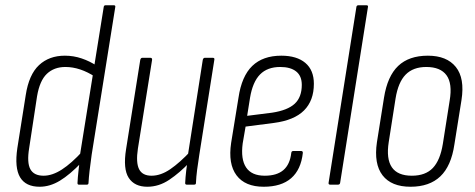

<svg xmlns="http://www.w3.org/2000/svg" viewBox="-20 -703 1807 731"><path d="M131 8Q78 8 56.5 -28Q35 -64 46 -139L78 -341Q90 -419 128.5 -455Q167 -491 227 -491Q260 -491 291 -480.5Q322 -470 349 -452L343 -410Q285 -448 229 -448Q186 -448 158.5 -422Q131 -396 121 -336L91 -139Q82 -84 95.5 -59Q109 -34 146 -34Q179 -34 215.5 -57.5Q252 -81 295 -128L291 -85Q246 -38 208 -15Q170 8 131 8ZM280 0Q275 0 275 -6Q276 -28 279 -54Q282 -80 284 -98V-110L375 -677Q376 -683 382 -683H413Q420 -683 419 -677L329 -114Q324 -79 321 -52.5Q318 -26 317 -7Q317 0 311 0Z M541 8Q492 8 470 -26Q448 -60 460 -135L514 -475Q516 -483 522 -483H552Q560 -483 559 -475L505 -137Q497 -84 509.5 -59Q522 -34 557 -34Q592 -34 628.5 -59Q665 -84 707 -129L702 -85Q664 -45 624.5 -18.5Q585 8 541 8ZM691 0Q685 0 685 -6Q686 -28 689 -53.5Q692 -79 695 -99V-110L752 -475Q754 -483 760 -483H790Q798 -483 796 -475L739 -115Q734 -84 730.5 -56.5Q727 -29 726 -6Q726 0 719 0Z M984 8Q913 8 880.5 -35.5Q848 -79 860 -159L888 -331Q900 -413 940.5 -452Q981 -491 1051 -491Q1110 -491 1142.5 -463.5Q1175 -436 1175 -384Q1175 -320 1137.5 -282.5Q1100 -245 1023 -235L915 -221L904 -157Q896 -97 917 -65.5Q938 -34 988 -34Q1034 -34 1059 -55.5Q1084 -77 1089 -121Q1090 -128 1096 -128H1127Q1133 -128 1133 -121Q1126 -57 1088.5 -24.5Q1051 8 984 8ZM921 -262 1016 -274Q1075 -283 1102 -308Q1129 -333 1129 -380Q1129 -414 1107.5 -431Q1086 -448 1047 -448Q998 -448 970 -419.5Q942 -391 932 -331Z M1237 0Q1230 0 1231 -7L1337 -677Q1338 -683 1345 -683H1375Q1382 -683 1381 -677L1275 -7Q1274 0 1267 0Z M1543 8Q1470 8 1436.5 -35.5Q1403 -79 1415 -161L1442 -331Q1455 -413 1496 -452Q1537 -491 1609 -491Q1681 -491 1715.5 -448Q1750 -405 1737 -322L1710 -153Q1698 -71 1656.5 -31.5Q1615 8 1543 8ZM1548 -34Q1600 -34 1628 -63.5Q1656 -93 1666 -155L1692 -320Q1703 -385 1680 -416.5Q1657 -448 1603 -448Q1553 -448 1524.5 -419Q1496 -390 1486 -328L1460 -162Q1450 -98 1472 -66Q1494 -34 1548 -34Z"/></svg>

Font: Sofia Sans Condensed Light
Style: Italic
Weight: 300
Italic angle: -9°
Version: Version 4.100